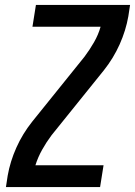

<svg xmlns="http://www.w3.org/2000/svg" viewBox="-20 -755 545 775"><path d="M4 0 11 -46Q21 -103 46 -159Q71 -215 110 -264L321 -526Q342 -554 359.5 -584.5Q377 -615 386 -647H111L125 -735H505L498 -689Q488 -632 463 -576Q438 -520 399 -471L188 -209Q167 -181 150 -150.5Q133 -120 123 -88H398L384 0Z"/></svg>

Font: Iosevka Curly Semibold
Style: Italic
Weight: 600
Italic angle: -9°
Monospace: yes
Designer: Belleve Invis
Foundry: Belleve Invis
Version: Version 22.1.2; ttfautohint (v1.8.4)